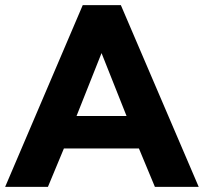

<svg xmlns="http://www.w3.org/2000/svg" viewBox="-27 -725 791 745"><path d="M512 -149 574 0H744L442 -705H294L-7 0H159L221 -149ZM367 -519 464 -275H270Z"/></svg>

Font: Geom
Style: Bold
Weight: 700
Version: Version 1.102